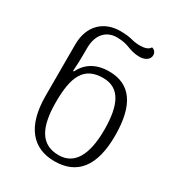

<svg xmlns="http://www.w3.org/2000/svg" viewBox="-185 -889 941 1018"><g transform="rotate(30 286.0 -380.0)"><path d="M300 11C439 11 512 -80 512 -267C512 -455 446 -547 315 -547C232 -547 180 -510 152 -453H147C150 -488 151 -529 151 -559V-594C151 -688 205 -724 259 -724C291 -724 314 -719 333 -712C358 -702 384 -694 413 -694C445 -694 474 -709 474 -738C474 -753 465 -767 447 -771C440 -755 416 -747 388 -747C367 -747 351 -749 333 -754C313 -759 291 -762 259 -762C164 -762 87 -701 87 -580V-266C87 -80 167 11 300 11ZM304 -28C195 -28 151 -110 151 -266C151 -420 187 -501 305 -501C406 -501 447 -418 447 -265C447 -108 397 -28 304 -28Z"/></g></svg>

Font: Noto Serif Georgian Light
Style: Regular
Weight: 300
Designer: Monotype Design Team, Akaki Razmadze
Foundry: Google LLC
Version: Version 2.003